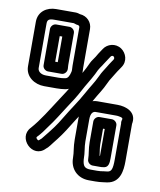

<svg xmlns="http://www.w3.org/2000/svg" viewBox="-84 -752 738 886"><g transform="rotate(10 285.0 -309.0)"><path d="M125 -78C119 -84 120 -87 123 -90C139 -106 153 -126 164 -142C190 -176 214 -216 236 -250C254 -277 271 -303 288 -335C304 -366 318 -385 336 -420C343 -436 349 -447 354 -454C359 -461 364 -468 368 -475C374 -484 379 -492 385 -501L393 -513C396 -517 402 -519 406 -516C410 -513 412 -506 409 -502L401 -490C389 -473 378 -452 370 -441C366 -435 361 -426 354 -411C340 -381 325 -361 306 -326C281 -280 254 -244 225 -195C204 -159 186 -136 161 -105C155 -97 150 -91 145 -85L137 -78C133 -74 132 -72 125 -78ZM173 -43 181 -50C188 -57 193 -65 201 -75C226 -106 244 -131 267 -169C294 -214 323 -252 350 -302C367 -333 384 -355 400 -391C405 -402 408 -407 412 -413C421 -427 434 -450 443 -462L451 -474C472 -504 459 -541 434 -558C404 -578 367 -566 351 -541L343 -529C337 -520 331 -511 325 -500C321 -494 317 -488 314 -484C307 -475 301 -461 292 -442C278 -413 262 -394 244 -359C229 -331 212 -305 194 -278C158 -223 126 -169 87 -125C35 -71 119 15 173 -43ZM366 -107C366 -74 373 -52 373 -28C373 -13 387 -3 398 -3H433C440 -3 441 -3 453 -5C472 -9 474 -29 474 -49V-204C474 -219 460 -229 449 -229H391C376 -229 366 -215 366 -204ZM416 -107V-179H424V-53H422C420 -72 416 -89 416 -107ZM463 -249C468 -249 473 -249 477 -248C510 -243 489 -236 494 -217V-49C494 -2 488 9 471 12L454 14C442 16 435 17 423 17H393C364 17 356 7 353 -23C353 -59 346 -78 346 -107V-211C346 -239 357 -249 369 -249ZM393 67H423C437 67 448 66 462 64L477 62C538 53 544 -6 544 -49V-224L545 -230C552 -281 503 -299 463 -299H369C317 -299 296 -249 296 -211V-107C296 -70 303 -50 303 -22C303 29 339 67 393 67ZM220 -630C224 -628 227 -625 227 -621V-441C227 -424 229 -422 227 -412C222 -390 215 -380 204 -378C194 -376 184 -375 172 -375H114C88 -375 75 -389 75 -403V-611C75 -628 81 -635 107 -635H199C204 -634 213 -629 220 -630ZM25 -611V-403C25 -353 70 -325 114 -325H172C186 -325 200 -326 212 -328C251 -334 271 -369 276 -402C279 -419 277 -432 277 -441V-621C277 -653 253 -679 219 -681C216 -682 207 -685 199 -685H107C65 -685 25 -660 25 -611ZM207 -441V-590C207 -605 193 -615 182 -615H120C105 -615 95 -601 95 -590V-420C95 -405 109 -395 120 -395H183C198 -395 208 -409 208 -420V-425C208 -431 207 -431 207 -441ZM157 -565V-445H145V-565Z"/></g></svg>

Font: Electronic
Style: Outline
Weight: 700
Version: Version 1.011